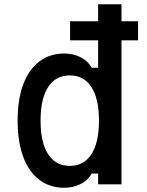

<svg xmlns="http://www.w3.org/2000/svg" viewBox="-20 -868 690 904"><path d="M310 -678V-768H630V-678ZM282 16Q214 16 164.5 -22Q115 -60 89 -130.5Q63 -201 63 -300Q63 -399 89 -469.5Q115 -540 164.5 -578Q214 -616 282 -616Q325 -616 359.5 -598.5Q394 -581 412 -549H442V-848H552V0H442V-51H412Q394 -19 359.5 -1.5Q325 16 282 16ZM309 -87Q375 -87 410.5 -142Q446 -197 446 -300Q446 -403 410.5 -458Q375 -513 309 -513Q242 -513 206.5 -458Q171 -403 171 -300Q171 -197 206.5 -142Q242 -87 309 -87Z"/></svg>

Font: Martian Mono SemiCondensed
Style: Regular
Weight: 400
Width: 4
Designer: Roman Shamin
Foundry: Evil Martians
Version: Version 1.000